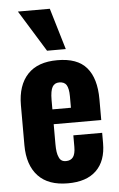

<svg xmlns="http://www.w3.org/2000/svg" viewBox="-58 -879 575 929"><g transform="rotate(-5 229.5 -414.5)"><path d="M90 -42C57 -77 40 -127 40 -192V-386C40 -451 57 -501 90 -536C123 -571 171 -588 234 -588C299 -588 346 -571 376 -536C406 -501 421 -450 421 -382V-281H190V-184C190 -155 193 -134 200 -120C206 -105 217 -98 234 -98C249 -98 261 -103 269 -114C276 -124 280 -140 280 -163V-219H420V-169C420 -111 404 -67 372 -36C340 -5 294 10 234 10C171 10 123 -7 90 -42ZM280 -353V-409C280 -434 276 -453 269 -464C262 -475 250 -480 234 -480C219 -480 208 -474 201 -462C194 -450 190 -429 190 -398V-353ZM65 -839H220L280 -638H189Z"/></g></svg>

Font: Oswald SemiBold
Style: Regular
Weight: 400
Version: Version